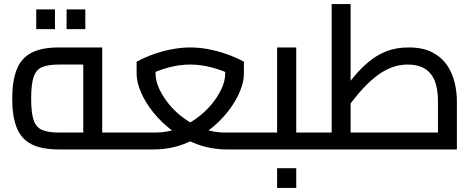

<svg xmlns="http://www.w3.org/2000/svg" viewBox="-20 -734 2337 943"><path d="M270 0Q183 0 133 -26.5Q83 -53 61.5 -108.5Q40 -164 40 -249Q40 -335 61.5 -391Q83 -447 133 -474Q183 -501 270 -501H482V-46H389V-450L427 -417H270Q217 -417 187 -404.5Q157 -392 145 -355.5Q133 -319 133 -249Q133 -180 145 -144.5Q157 -109 186.5 -96Q216 -83 270 -83H589V0ZM589 0V-83Q595 -83 599 -80Q603 -77 605 -72Q607 -67 608 -59.5Q609 -52 609 -42Q609 -33 608 -25Q607 -17 605 -11.5Q603 -6 599 -3Q595 0 589 0ZM158 -591V-688H250V-591ZM307 -591V-688H399V-591Z M589 0V-83H745Q800 -83 850.5 -102Q901 -121 944 -152Q987 -183 1018.5 -221Q1050 -259 1068 -298Q1086 -337 1086 -372V-433L1134 -358Q1077 -388 1021.5 -402.5Q966 -417 914 -417Q863 -417 807.5 -402.5Q752 -388 696 -358L744 -433V-372Q744 -337 762 -298Q780 -259 811 -221Q842 -183 885 -152Q928 -121 978.5 -102Q1029 -83 1084 -83H1234V0H1096Q1018 0 950 -25Q882 -50 827 -91.5Q772 -133 732.5 -182.5Q693 -232 672 -281.5Q651 -331 651 -372V-431Q694 -454 739 -469.5Q784 -485 829 -493Q874 -501 914 -501Q956 -501 1000 -493Q1044 -485 1089.5 -469.5Q1135 -454 1178 -431V-372Q1178 -331 1157 -281.5Q1136 -232 1096.5 -182.5Q1057 -133 1002 -91.5Q947 -50 879 -25Q811 0 733 0ZM589 0Q583 0 579 -3Q575 -6 573 -11.5Q571 -17 570 -25Q569 -33 569 -42Q569 -55 570.5 -64Q572 -73 576.5 -78Q581 -83 589 -83ZM1234 0V-83Q1240 -83 1244 -80Q1248 -77 1250 -72Q1252 -67 1253 -59.5Q1254 -52 1254 -42Q1254 -33 1253 -25Q1252 -17 1250 -11.5Q1248 -6 1244 -3Q1240 0 1234 0Z M1435 0V-83H1542V0ZM1234 0Q1228 0 1224 -3Q1220 -6 1218 -11.5Q1216 -17 1215 -25Q1214 -33 1214 -42Q1214 -55 1215.5 -64Q1217 -73 1221.5 -78Q1226 -83 1234 -83ZM1234 0V-83H1389L1341 -45V-501H1435V0ZM1542 0V-83Q1548 -83 1552 -80Q1556 -77 1558 -72Q1560 -67 1561 -59.5Q1562 -52 1562 -42Q1562 -33 1561 -25Q1560 -17 1558 -11.5Q1556 -6 1552 -3Q1548 0 1542 0ZM1341 189V92H1435V189Z M1542 0V-83H2215L2131 -9V-238Q2131 -299 2114.5 -338.5Q2098 -378 2065 -397.5Q2032 -417 1983 -417Q1940 -417 1902 -402Q1864 -387 1832 -362.5Q1800 -338 1772 -309Q1744 -280 1721.5 -251Q1699 -222 1681 -199L1653 -277Q1687 -320 1720 -359.5Q1753 -399 1791.5 -431Q1830 -463 1877.5 -482Q1925 -501 1987 -501Q2057 -501 2103 -477Q2149 -453 2175.5 -414Q2202 -375 2213 -328.5Q2224 -282 2224 -238V0ZM1609 -83V-714H1702V-83ZM1542 0Q1536 0 1532 -3Q1528 -6 1526 -11.5Q1524 -17 1523 -25Q1522 -33 1522 -42Q1522 -55 1523.5 -64Q1525 -73 1529.5 -78Q1534 -83 1542 -83Z"/></svg>

Font: Cairo Play SemiBold
Style: Regular
Weight: 600
Designer: Mohamed Gaber, Accademia di Belle Arti di Urbino
Foundry: Kief Type Foundry, Accademia di Belle Arti di Urbino
Version: Version 3.130;gftools[0.9.24]